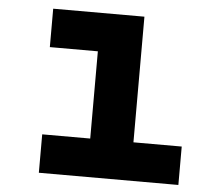

<svg xmlns="http://www.w3.org/2000/svg" viewBox="-47 -666 794 717"><g transform="rotate(5 350.0 -307.5)"><path d="M124 -615H466V-144H647V0H124V-144H304V-471H124Z"/></g></svg>

Font: Martian Mono
Style: Bold
Weight: 700
Designer: Roman Shamin
Foundry: Evil Martians
Version: Version 1.000